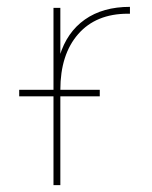

<svg xmlns="http://www.w3.org/2000/svg" viewBox="-20 -540 444 560"><path d="M136 -517H156V-374L154 -377Q175 -446 227.5 -483Q280 -520 359 -520V-500Q356 -500 353 -500Q260 -500 208 -440.5Q156 -381 156 -278V0H136ZM36 -278H271V-259H36Z"/></svg>

Font: iiserrat Thin
Style: Regular
Weight: 100
Designer: Akira Ohta
Foundry: Akira Ohta
Version: Version 1.200;Glyphs 3.3.1 (3343)